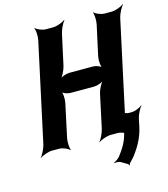

<svg xmlns="http://www.w3.org/2000/svg" viewBox="-134 -841 1004 1149"><g transform="rotate(-15 368.0 -266.0)"><path d="M567 -50 699 -661C704 -685 723 -722 736 -735L735 -737C720 -725 683 -711 660 -711H616C593 -711 560 -725 551 -737L550 -735C556 -722 558 -685 553 -661L512 -473C507 -449 510 -409 520 -397L522 -399C515 -412 486 -423 467 -423H320C301 -423 268 -412 255 -399L257 -397C273 -409 292 -449 297 -473L338 -661C343 -685 361 -722 373 -735L372 -737C357 -725 320 -711 297 -711H253C230 -711 197 -725 188 -737L187 -735C193 -722 196 -685 191 -661L59 -50C54 -26 35 11 23 24V26C38 14 76 0 99 0H143C166 0 198 14 207 26L209 24C203 11 201 -26 206 -50L250 -255C255 -279 253 -319 243 -331L240 -329C247 -316 276 -305 295 -305H442C461 -305 494 -316 507 -329L506 -331C490 -319 470 -279 465 -255L421 -50C416 -26 398 11 386 24V26C401 14 439 0 462 0H506C529 0 561 14 570 26L572 24C565 11 562 -26 567 -50ZM480 173 517 195C520 196 523 202 522 205L526 204C527 201 529 195 531 193C541 183 552 171 563 158C594 117 627 64 641 -3L651 -51C656 -74 674 -110 686 -122L685 -124C672 -112 640 -99 621 -99H603C584 -99 557 -113 549 -125L547 -123C556 -110 562 -73 557 -49L545 4C532 62 506 100 478 137C470 148 450 162 440 165L441 169C451 166 470 167 480 173Z"/></g></svg>

Font: Asimov
Style: EdgeExtremeIt
Weight: 500
Designer: Google
Version: Version 2.000980: 2014